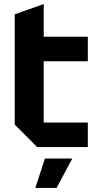

<svg xmlns="http://www.w3.org/2000/svg" viewBox="-20 -720 470 940"><path d="M52 -650 194 -700V-540H410V-420H194V-120H410V0H162L52 -110ZM153 200 200 56H334L257 200Z"/></svg>

Font: Tektur SemiBold
Style: Regular
Weight: 600
Designer: Adam Jagosz
Foundry: Adam Jagosz
Version: Version 1.005;gftools[0.9.30]